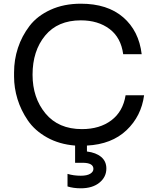

<svg xmlns="http://www.w3.org/2000/svg" viewBox="-20 -770 835 1038"><path d="M417 248Q377 248 345 238V170Q378 180 417 180Q450 180 467.5 169.5Q485 159 485 143Q485 110 426 110H386V17Q300 10 234 -27Q168 -64 130.5 -119Q93 -174 74.5 -234.5Q56 -295 56 -356V-378Q56 -447 77 -511Q98 -575 139.5 -629.5Q181 -684 253 -717Q325 -750 417 -750Q561 -750 646 -676.5Q731 -603 746 -477H646Q634 -567 572 -613.5Q510 -660 417 -660Q292 -660 224 -577.5Q156 -495 156 -366Q156 -241 226 -156.5Q296 -72 423 -72Q519 -72 582 -119.5Q645 -167 659 -255H759Q744 -142 664 -66Q584 10 450 17V49Q499 55 527 78.5Q555 102 555 141Q555 187 517.5 217.5Q480 248 417 248Z"/></svg>

Font: Sora
Style: Regular
Weight: 400
Designer: Jonathan Barnbrook, Julián Moncada
Foundry: Barnbrook Fonts
Version: Version 2.000